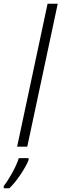

<svg xmlns="http://www.w3.org/2000/svg" viewBox="-75 -780 327 1021"><path d="M70 0 232 -760H178L16 0ZM-25 221Q5 192 35 147Q65 102 77 71V61H25Q14 96 -10.5 140Q-35 184 -55 209V221Z"/></svg>

Font: Noto Sans UI SemiCondensed Light
Style: Italic
Weight: 300
Width: 4
Designer: Monotype Design Team
Foundry: Monotype Imaging Inc.
Version: 1.001